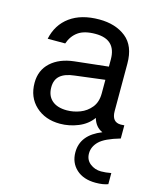

<svg xmlns="http://www.w3.org/2000/svg" viewBox="-112 -588 735 900"><g transform="rotate(15 255.5 -138.0)"><path d="M499 3Q426 24 399.5 50Q373 76 373 109Q373 140 396 158Q419 176 449 176Q471 176 498 171V225Q474 234 438 234Q379 234 344.5 202.5Q310 171 310 120Q310 36 408 -3Q373 -18 361 -60Q336 -25 293 -7.5Q250 10 205 10Q133 10 87 -32.5Q41 -75 41 -145Q41 -206 82.5 -244Q124 -282 195 -290L358 -308V-343Q358 -440 258 -440Q204 -440 174.5 -419Q145 -398 132 -360H47Q62 -431 116.5 -470.5Q171 -510 258 -510Q337 -510 387.5 -470Q438 -430 438 -344V-114Q438 -60 482 -60Q491 -60 499 -61ZM358 -178V-244L214 -226Q168 -221 145 -201.5Q122 -182 122 -145Q122 -104 147.5 -81.5Q173 -59 220 -59Q252 -59 283.5 -71Q315 -83 336.5 -109.5Q358 -136 358 -178Z"/></g></svg>

Font: CBA Beacon Sans
Style: Regular
Weight: 400
Designer: Wei Huang
Foundry: Wei Huang
Version: Version 1.002